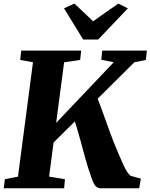

<svg xmlns="http://www.w3.org/2000/svg" viewBox="-25 -1016 812 1036"><path d="M-5 0 1.5 -49 72 -63 153 -680 84 -692.5 89.5 -743H413L407.5 -692.5L321 -680L278 -353L588.5 -680L521.5 -693.5L526.5 -743H767.5L762 -692.5L700 -680L502 -483.5Q511 -461 522.5 -429.2Q534 -397.5 546.5 -363Q559 -328.5 570.2 -297.2Q581.5 -266 590 -245.5Q605.5 -208 618.2 -177.8Q631 -147.5 641.8 -124.5Q652.5 -101.5 662 -87.2Q671.5 -73 680.5 -67L735 -52L726 0H515Q504 -1 496.2 -6.8Q488.5 -12.5 482 -24.5Q475.5 -36.5 468.5 -57.2Q461.5 -78 451 -108.5Q443.5 -132.5 434.8 -164Q426 -195.5 416.8 -230Q407.5 -264.5 398 -298.2Q388.5 -332 379 -361L264 -247L240 -63L325.5 -49L321 0ZM424 -802.5 320.5 -971 376.5 -996.5Q402 -972.5 427.5 -948.8Q453 -925 477.5 -901Q511 -925.5 545.2 -949.2Q579.5 -973 613.5 -996.5L665 -971L504.5 -802.5Z"/></svg>

Font: Merriweather 28pt Black
Style: Italic
Weight: 900
Italic angle: -7.8°
Version: Version 2.101